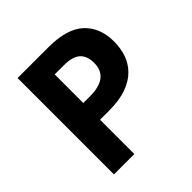

<svg xmlns="http://www.w3.org/2000/svg" viewBox="-189 -860 1006 1006"><g transform="rotate(-45 314.0 -357.0)"><path d="M318 -714Q456 -714 519.5 -654.5Q583 -595 583 -491Q583 -444 569 -401.5Q555 -359 522.5 -325.5Q490 -292 437 -273Q384 -254 306 -254H241V0H90V-714ZM310 -590H241V-378H291Q334 -378 365 -389Q396 -400 413 -424Q430 -448 430 -486Q430 -539 401 -564.5Q372 -590 310 -590Z"/></g></svg>

Font: Noto Sans Thaana
Style: Regular
Weight: 400
Designer: Monotype Design Team
Foundry: Monotype Imaging Inc.
Version: Version 2.001